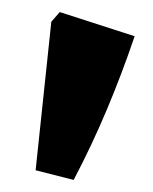

<svg xmlns="http://www.w3.org/2000/svg" viewBox="-20 -828 253 318"><path d="M102 -530 39 -546 65 -792 79 -808 203 -768Q182 -706 157 -646.5Q132 -587 102 -530Z"/></svg>

Font: Piazzolla SC ExtraBold
Style: Regular
Weight: 800
Designer: Juan Pablo del Peral
Foundry: Huerta Tipografica
Version: Version 1.330